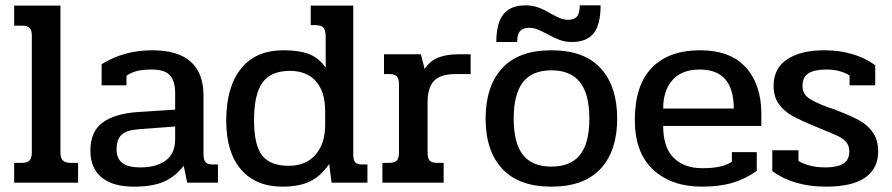

<svg xmlns="http://www.w3.org/2000/svg" viewBox="-20 -683 3337 718"><path d="M33 -74H62Q82 -74 90.5 -83Q99 -92 99 -112V-551Q99 -570 90.5 -578.5Q82 -587 62 -587H33V-662H206V-111Q206 -92 215 -83Q224 -74 243 -74H272V0H33Z M318 -119Q318 -191 363.5 -224.5Q409 -258 495 -264L635 -273V-334Q635 -381 615 -402Q595 -423 547 -423Q514 -423 492.5 -417.5Q471 -412 453 -400V-364H360V-443Q444 -495 549 -495Q741 -495 741 -325V-106Q741 -86 748.5 -77Q756 -68 773 -68H795V0H680L667 -63Q635 -22 592.5 -3.5Q550 15 481 15Q401 15 359.5 -20Q318 -55 318 -119ZM635 -162V-210L503 -200Q454 -197 435 -179.5Q416 -162 416 -124Q416 -91 437 -74Q458 -57 505 -57Q565 -57 600 -83Q635 -109 635 -162Z M826 -232Q826 -357 881 -426Q936 -495 1040 -495Q1101 -495 1137.5 -480Q1174 -465 1198 -430V-545Q1198 -569 1190 -579Q1182 -589 1159 -589H1142V-662H1301V-107Q1301 -85 1308 -76.5Q1315 -68 1334 -68H1354V0H1220L1211 -70Q1181 -25 1140 -5Q1099 15 1036 15Q937 15 881.5 -49Q826 -113 826 -232ZM1196 -216V-267Q1196 -340 1161.5 -379Q1127 -418 1064 -418Q993 -418 961.5 -374Q930 -330 930 -233Q930 -141 960 -102Q990 -63 1060 -63Q1124 -63 1160 -104.5Q1196 -146 1196 -216Z M1410 -74H1435Q1455 -74 1463.5 -82.5Q1472 -91 1472 -111V-369Q1472 -388 1464 -397Q1456 -406 1437 -406H1416V-480H1554L1568 -425Q1588 -456 1619.5 -468Q1651 -480 1694 -480H1740V-406H1684Q1627 -406 1603 -380.5Q1579 -355 1579 -302V-111Q1579 -91 1587 -82.5Q1595 -74 1614 -74H1639V0H1410Z M1945 -663Q1971 -663 1993 -655Q2015 -647 2040 -632Q2062 -620 2075.5 -614.5Q2089 -609 2104 -609Q2127 -609 2137.5 -621Q2148 -633 2148 -663H2226Q2226 -591 2200 -558.5Q2174 -526 2119 -526Q2093 -526 2072 -534Q2051 -542 2026 -556Q2005 -567 1990 -573Q1975 -579 1959 -579Q1936 -579 1925 -567Q1914 -555 1914 -526H1836Q1836 -596 1862.5 -629.5Q1889 -663 1945 -663ZM1796 -239Q1796 -360 1857.5 -427.5Q1919 -495 2042 -495Q2165 -495 2226.5 -427.5Q2288 -360 2288 -239Q2288 -119 2226 -52Q2164 15 2042 15Q1920 15 1858 -52Q1796 -119 1796 -239ZM2184 -239Q2184 -331 2149 -375.5Q2114 -420 2042 -420Q1970 -420 1935.5 -375.5Q1901 -331 1901 -239Q1901 -148 1935.5 -104Q1970 -60 2042 -60Q2114 -60 2149 -104Q2184 -148 2184 -239Z M2354 -234Q2354 -364 2417.5 -429.5Q2481 -495 2598 -495Q2711 -495 2769 -431Q2827 -367 2827 -258V-212H2460Q2460 -131 2499.5 -92.5Q2539 -54 2606 -54Q2644 -54 2670 -59.5Q2696 -65 2717 -78V-114H2810V-44Q2768 -14 2719.5 0.5Q2671 15 2605 15Q2491 15 2422.5 -48.5Q2354 -112 2354 -234ZM2724 -277Q2724 -423 2597 -423Q2530 -423 2495 -384Q2460 -345 2460 -277Z M2868 -43V-121H2966V-81Q3007 -57 3066 -57Q3111 -57 3133.5 -71Q3156 -85 3156 -117Q3156 -138 3144.5 -151.5Q3133 -165 3113 -174.5Q3093 -184 3034 -208Q2975 -232 2943.5 -249.5Q2912 -267 2892.5 -294Q2873 -321 2873 -362Q2873 -428 2924 -461.5Q2975 -495 3063 -495Q3119 -495 3168 -480.5Q3217 -466 3253 -439V-364H3157V-401Q3121 -423 3071 -423Q3026 -423 3003.5 -409Q2981 -395 2981 -362Q2981 -332 3005 -315.5Q3029 -299 3079 -281Q3093 -277 3110 -270Q3162 -250 3193 -233Q3224 -216 3244 -188Q3264 -160 3264 -117Q3264 -53 3215.5 -19Q3167 15 3069 15Q2948 15 2868 -43Z"/></svg>

Font: Pridi
Style: Regular
Weight: 400
Designer: Katatrad Team
Foundry: CadsonDemak
Version: Version 1.001